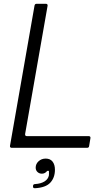

<svg xmlns="http://www.w3.org/2000/svg" viewBox="-20 -783 553 1017"><path d="M42 0Q37 0 34.5 -3Q32 -6 33 -11L163 -754Q165 -763 174 -763H223Q228 -763 230.5 -760Q233 -757 232 -752L113 -73V-71Q113 -62 122 -62H450Q455 -62 457.5 -59Q460 -56 459 -51L452 -9Q451 0 441 0ZM155 203V201Q156 192 166 192Q197 190 216 178Q235 166 239 146Q240 137 239 122H230Q219 137 202 137Q188 137 178.5 128Q169 119 169 105Q169 85 184.5 71Q200 57 222 57Q246 57 258.5 73Q271 89 271 116Q271 158 246.5 184.5Q222 211 165 214Q153 214 155 203Z"/></svg>

Font: Open Sauce Two Light Italic
Style: Regular
Weight: 300
Italic angle: -10°
Designer: Alfredo Marco Pradil
Foundry: Creative Sauce Fz LLC
Version: Version 1.477